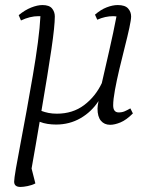

<svg xmlns="http://www.w3.org/2000/svg" viewBox="-20 -482 588 760"><path d="M202 11Q185 11 168.5 8.5Q152 6 137 0Q130 42 122 88Q114 134 105 185L120 244Q107 251 89.5 254.5Q72 258 61 258Q36 258 36 237Q36 226 43 185Q50 144 61.5 84.5Q73 25 85.5 -44.5Q98 -114 110 -183.5Q122 -253 130 -314Q138 -375 140 -418Q136 -418 132 -418Q99 -418 63 -401L54 -422Q78 -442 103 -452Q128 -462 148 -462Q175 -462 186 -448.5Q197 -435 197 -417Q197 -379 183.5 -287Q170 -195 144 -43Q157 -38 172 -35Q187 -32 205 -32Q268 -32 313 -66Q358 -100 383 -153Q396 -210 412.5 -282Q429 -354 441 -417Q436 -418 429 -418Q412 -418 396.5 -414.5Q381 -411 365 -404L356 -424Q379 -444 402.5 -453Q426 -462 446 -462Q475 -462 487 -448.5Q499 -435 499 -417Q499 -404 492 -371.5Q485 -339 474 -296Q463 -253 452.5 -208.5Q442 -164 435 -126Q428 -88 428 -65Q428 -37 450 -37Q463 -37 473.5 -41.5Q484 -46 496 -53L506 -33Q480 -7 457 2.5Q434 12 416 12Q393 12 379.5 -4Q366 -20 366 -52Q366 -62 370 -82Q342 -39 298.5 -14Q255 11 202 11Z"/></svg>

Font: Petrona Light
Style: Italic
Weight: 300
Italic angle: -9°
Designer: Ringo R. Seeber
Foundry: Ringo R. Seeber
Version: Version 2.001; ttfautohint (v1.8.3)